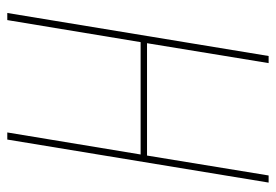

<svg xmlns="http://www.w3.org/2000/svg" viewBox="-138 -638 775 540"><g transform="rotate(90 250.0 -367.5)"><path d="M16 0 137 -735H157L101 -393H417L473 -735H493L372 0H352L414 -375H98L36 0Z"/></g></svg>

Font: Iosevka Thin Oblique
Style: Regular
Weight: 100
Italic angle: -9°
Monospace: yes
Designer: Belleve Invis
Foundry: Belleve Invis
Version: Version 32.5.0; ttfautohint (v1.8.4)